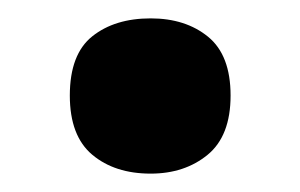

<svg xmlns="http://www.w3.org/2000/svg" viewBox="-20 -420 327 209"><path d="M56 -316Q56 -361 80.5 -380.5Q105 -400 144 -400Q182 -400 206.5 -380Q231 -360 231 -316Q231 -272 206 -251.5Q181 -231 144 -231Q105 -231 80.5 -251.5Q56 -272 56 -316Z"/></svg>

Font: Noto Sans Khmer UI Condensed
Style: Bold
Weight: 700
Width: 3
Designer: Danh Hong and the Monotype Design Team
Foundry: Monotype Imaging Inc.
Version: Version 2.002; ttfautohint (v1.8.4.7-5d5b)